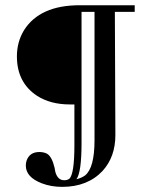

<svg xmlns="http://www.w3.org/2000/svg" viewBox="-20 -606 551 737"><path d="M218.8 111.3Q316.4 111.3 374 49.8Q422.9 -3.9 422.9 -87.9L420.9 -560.5H497.1V-585.9H286.1Q132.8 -585.9 72.3 -490.2Q44.9 -445.3 44.9 -389.6Q44.9 -289.1 122.1 -238.3Q173.8 -205.1 248 -205.1H265.6V-49.8Q265.6 62.5 246.1 80.1Q238.3 85.9 226.6 85.9Q201.2 85.9 192.4 53.7Q191.4 48.8 189.5 38.1Q179.7 -3.9 161.1 -15.6Q148.4 -22.5 130.9 -22.5Q93.8 -22.5 82 10.7Q79.1 19.5 79.1 29.3Q79.1 74.2 140.6 97.7Q175.8 111.3 218.8 111.3ZM342.8 -67.4Q342.8 38.1 306.6 67.4Q293 77.1 273.4 82Q293 55.7 293 -57.6V-560.5H342.8Z"/></svg>

Font: Abhaya Libre Medium
Style: Regular
Weight: 500
Designer: Pushpananda Ekanayake, Sol Matas, Pathum Egodawatta
Foundry: Mooniak
Version: Version 1.050 ; ttfautohint (v1.6)